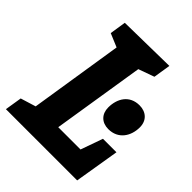

<svg xmlns="http://www.w3.org/2000/svg" viewBox="-201 -815 926 926"><g transform="rotate(45 262.0 -352.5)"><path d="M315 -588 396 -617 410 -705 111 -700 98 -617 167 -588 92 -111 14 -87 0 0H486L524 -230H432L392 -117H240ZM343 -355C343 -310 372 -281 417 -281C485 -281 519 -335 519 -395C519 -441 488 -469 443 -469C375 -469 343 -416 343 -355Z"/></g></svg>

Font: Bitter
Style: Bold Italic
Weight: 700
Designer: Sol Matas
Foundry: Sol Matas
Version: Version 1.002